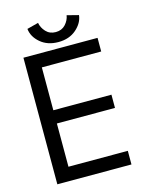

<svg xmlns="http://www.w3.org/2000/svg" viewBox="-120 -889 765 967"><g transform="rotate(-15 262.0 -405.0)"><path d="M383 -795Q378.5 -754.5 341.8 -722.5Q305 -690.5 248.5 -690.5Q192 -690.5 155.2 -721.8Q118.5 -753 114 -795L173.5 -810.5Q178 -784.5 197.5 -763.5Q217 -742.5 248.5 -742.5Q280 -742.5 299.2 -763.5Q318.5 -784.5 322.5 -810.5ZM57 -660H443.5V-589H134V-365.5H437V-296.5H134V-71H443.5V0H57Z"/></g></svg>

Font: League Spartan
Style: Regular
Weight: 350
Foundry: The League of Moveable Type
Version: Version 2.002